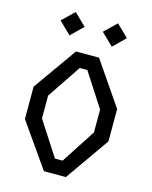

<svg xmlns="http://www.w3.org/2000/svg" viewBox="-137 -1042 895 1131"><g transform="rotate(15 310.0 -477.0)"><path d="M55.3 -268V-465.3L242.8 -730H383.5L564.7 -465.3V-268L376.8 0H242.8ZM333.2 -88.5 468.5 -297V-436.3L335.8 -641.5H289.2L151.5 -436.3V-297L286.5 -88.5ZM107.7 -883.2 181.3 -954.3 254.5 -883.2 181.3 -811.8ZM365.5 -883.2 439.2 -954.3 512.3 -883.2 439.2 -811.8Z"/></g></svg>

Font: Monaspace Krypton Var
Style: Regular
Weight: 400
Designer: Riley Cran and the Lettermatic Team
Version: Version 1.101 (Monaspace Krypton Var)